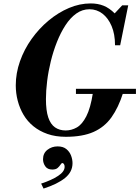

<svg xmlns="http://www.w3.org/2000/svg" viewBox="-20 -785 813 1120"><path d="M364 13Q304 13 257 -3.5Q210 -20 175 -48.5Q140 -77 117.5 -115Q95 -153 83.5 -197Q72 -241 72 -287Q72 -358 96.5 -427.5Q121 -497 164.5 -558Q208 -619 264 -665.5Q320 -712 382.5 -738.5Q445 -765 509 -765Q551 -765 584.5 -751.5Q618 -738 649 -707L693 -754H728L681 -521H651Q651 -586 631 -633Q611 -680 577.5 -705.5Q544 -731 502 -731Q460 -731 425 -706Q390 -681 362 -638Q334 -595 312.5 -541Q291 -487 276.5 -428Q262 -369 255 -312Q248 -255 248 -207Q248 -140 261.5 -100Q275 -60 301 -42Q327 -24 363 -24Q397 -24 428 -41.5Q459 -59 483.5 -106.5Q508 -154 522 -243H698Q671 -158 630.5 -101Q590 -44 526 -15.5Q462 13 364 13ZM423 -237V-267H773V-237ZM234 315 220 286Q281 266 319 241Q357 216 357 188Q357 177 352.5 171.5Q348 166 344 166Q339 166 333 175.5Q327 185 316.5 194.5Q306 204 285 204Q257 204 244 185Q231 166 231 144Q231 109 256.5 89Q282 69 316 69Q348 69 367 84.5Q386 100 394.5 122.5Q403 145 403 167Q403 218 359 253.5Q315 289 234 315Z"/></svg>

Font: Libre Bodoni
Style: Bold Italic
Weight: 700
Italic angle: -13°
Version: Version 2.005;gftools[0.9.23]